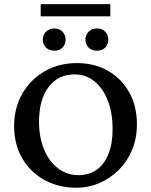

<svg xmlns="http://www.w3.org/2000/svg" viewBox="-20 -881 716 910"><path d="M343.8 8.8Q256.8 8.8 189.9 -28.3Q123 -65.4 85 -131.3Q46.9 -197.3 46.9 -283.2Q46.9 -369.1 85.4 -436.5Q124 -503.9 191.4 -543Q258.8 -582 344.7 -582Q428.7 -582 492.7 -544.9Q556.6 -507.8 592.8 -442.9Q628.9 -377.9 628.9 -292Q628.9 -223.6 605 -168Q581.1 -112.3 540 -72.8Q499 -33.2 448.2 -12.2Q397.5 8.8 343.8 8.8ZM351.6 -50.8Q402.3 -50.8 438.5 -76.7Q474.6 -102.5 494.1 -151.4Q513.7 -200.2 513.7 -267.6Q513.7 -346.7 490.7 -404.8Q467.8 -462.9 427.7 -495.6Q387.7 -528.3 333 -528.3Q255.9 -528.3 210.4 -468.8Q165 -409.2 165 -303.7Q165 -229.5 189 -172.4Q212.9 -115.2 255.4 -83Q297.9 -50.8 351.6 -50.8ZM172.9 -861.3H502.9V-803.7H172.9ZM238.3 -640.6Q212.9 -640.6 197.8 -655.8Q182.6 -670.9 182.6 -693.4Q182.6 -714.8 197.8 -730.5Q212.9 -746.1 238.3 -746.1Q261.7 -746.1 276.4 -730.5Q291 -714.8 291 -693.4Q291 -670.9 276.4 -655.8Q261.7 -640.6 238.3 -640.6ZM439.5 -640.6Q415 -640.6 399.9 -655.8Q384.8 -670.9 384.8 -693.4Q384.8 -714.8 399.9 -730.5Q415 -746.1 439.5 -746.1Q464.8 -746.1 479 -730.5Q493.2 -714.8 493.2 -693.4Q493.2 -670.9 479 -655.8Q464.8 -640.6 439.5 -640.6Z"/></svg>

Font: Crimson Pro Medium
Style: Regular
Weight: 500
Designer: Jacques Le Bailly
Foundry: Baron von Fonthausen
Version: Version 1.003